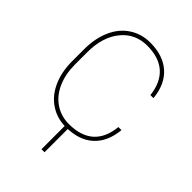

<svg xmlns="http://www.w3.org/2000/svg" viewBox="-263 -842 1173 1173"><g transform="rotate(45 324.0 -255.5)"><path d="M554.7 -217.8C554.7 -217.8 554.7 -217.8 554.7 -217.8C547.9 -150.9 525.4 -100.6 487.3 -66.9C448.7 -33.2 395.5 -16.6 327.6 -16.6C327.6 -16.6 327.6 -16.6 327.6 -16.6C282.2 -16.6 241.7 -28.8 206.5 -52.7C170.9 -76.7 144 -110.4 125 -153.8C106 -196.8 96.7 -246.1 96.7 -302.2C96.7 -302.2 96.7 -406.7 96.7 -406.7C96.7 -406.7 96.7 -406.7 96.7 -406.7C96.7 -494.1 118.2 -564 160.6 -616.2C203.1 -668.5 258.8 -694.3 327.6 -694.3C327.6 -694.3 327.6 -694.3 327.6 -694.3C395.5 -694.3 448.2 -677.2 486.3 -643.6C524.4 -609.4 547.4 -559.6 554.7 -494.1C554.7 -494.1 581.1 -494.1 581.1 -494.1C581.1 -494.1 581.1 -494.1 581.1 -494.1C574.2 -566.9 548.8 -623 504.9 -662.1C460.9 -701.2 401.9 -720.7 327.6 -720.7C327.6 -720.7 327.6 -720.7 327.6 -720.7C276.9 -720.7 231.9 -707.5 192.9 -681.6C153.3 -655.8 123 -618.7 102.1 -571.3C81.1 -523.4 70.3 -469.2 70.3 -408.7C70.3 -408.7 70.3 -298.8 70.3 -298.8C70.3 -298.8 70.3 -298.8 70.3 -298.8C70.8 -238.3 81.5 -184.6 103 -137.7C124.5 -90.3 154.8 -54.2 193.8 -28.8C232.4 -2.9 277.3 9.8 327.6 9.8C327.6 9.8 327.6 9.8 327.6 9.8C402.3 9.8 461.9 -9.8 505.4 -49.3C548.8 -88.4 574.2 -144.5 581.1 -217.8C581.1 -217.8 554.7 -217.8 554.7 -217.8ZM344.2 -7.8C344.2 -7.8 317.9 -7.8 317.9 -7.8C317.9 -7.8 317.9 210.4 317.9 210.4C317.9 210.4 344.2 210.4 344.2 210.4C344.2 210.4 344.2 -7.8 344.2 -7.8Z"/></g></svg>

Font: WOX
Style: Regular
Weight: 500
Designer: Google
Foundry: ""
Version: ""